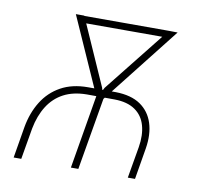

<svg xmlns="http://www.w3.org/2000/svg" viewBox="-65 -598 708 668"><g transform="rotate(10 289.5 -264.5)"><path d="M51.3 0H24.4L43 -110.8Q52.2 -162.6 76.7 -201.9Q101.1 -241.2 141.1 -263.4Q181.2 -285.6 236.8 -285.6H335Q389.6 -284.7 422.4 -262.2Q455.1 -239.7 467.5 -200.7Q480 -161.6 471.7 -110.8L453.1 0H427.7L446.8 -110.8Q454.1 -154.3 444.6 -188Q435.1 -221.7 407.7 -240.5Q380.4 -259.3 335.4 -259.8L236.8 -260.3Q189 -259.8 155.3 -241.9Q121.6 -224.1 100.3 -190.4Q79.1 -156.7 70.3 -110.8ZM484.9 -527.8 481.4 -503.4H175.3L179.7 -527.8ZM293.9 -293.5 480 -527.8 510.7 -527.3 296.9 -255.4 274.4 -255.9ZM180.7 -528.8 285.6 -292 293.5 -254.4H272.9L150.9 -528.8ZM301.3 -282.7 252.9 0H226.6L274.4 -282.7Z"/></g></svg>

Font: Roboto Condensed Thin
Style: Italic
Weight: 250
Italic angle: -12°
Designer: Christian Robertson
Foundry: Google
Version: Version 3.008; 2023